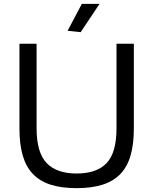

<svg xmlns="http://www.w3.org/2000/svg" viewBox="-20 -967 795 997"><path d="M378 10Q299 10 243 -8Q187 -26 151 -63.5Q115 -101 98 -159.5Q81 -218 81 -299V-740H170V-301Q170 -175 222 -120.5Q274 -66 378 -66Q482 -66 533.5 -120Q585 -174 585 -301V-740H675V-299Q675 -218 658 -159.5Q641 -101 605 -63.5Q569 -26 512.5 -8Q456 10 378 10ZM331 -807 405 -947H497L399 -800Z"/></svg>

Font: EncodeSans
Style: Regular
Weight: 400
Designer: Pablo Impallari, Andres Torresi
Foundry: Pablo Impallari, Andres Torresi
Version: Version 1.000; ttfautohint (v1.4.1)